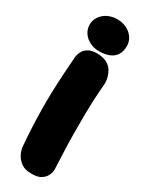

<svg xmlns="http://www.w3.org/2000/svg" viewBox="-218 -874 695 905"><g transform="rotate(30 129.0 -421.5)"><path d="M137 -5Q105 -5 86 -18Q67 -31 57 -47.5Q47 -64 44 -76.5Q41 -89 41 -89Q37 -132 34.5 -180Q32 -228 31 -279Q30 -330 31.5 -382Q33 -434 36 -485Q39 -536 43 -584Q43 -584 45 -594.5Q47 -605 54.5 -618Q62 -631 79 -641Q96 -651 126 -651Q159 -650 179 -639Q199 -628 209 -611.5Q219 -595 223 -579Q227 -563 227 -552Q227 -541 227 -541Q223 -500 221 -455Q219 -410 218.5 -362.5Q218 -315 218.5 -266Q219 -217 221 -168.5Q223 -120 225 -74Q225 -74 223.5 -63.5Q222 -53 214 -39Q206 -25 188 -14.5Q170 -4 137 -5ZM127 -664Q99 -664 76 -675.5Q53 -687 39.5 -707Q26 -727 26 -751Q26 -775 39.5 -795Q53 -815 76 -826.5Q99 -838 127 -838Q156 -838 179 -826.5Q202 -815 215.5 -795Q229 -775 229 -751Q229 -719 215.5 -700Q202 -681 179 -672.5Q156 -664 127 -664Z"/></g></svg>

Font: Sour Gummy Black
Style: Regular
Weight: 900
Designer: Stefie Justprince
Foundry: Eifetstype
Version: Version 1.000